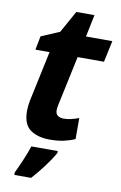

<svg xmlns="http://www.w3.org/2000/svg" viewBox="-97 -716 622 990"><g transform="rotate(10 214.5 -220.5)"><path d="M200 10Q136 10 97 -17.5Q58 -45 58 -116Q58 -141 64 -171L120 -434H46L60 -506L156 -547L220 -662H315L291 -546H429L405 -434H267L211 -171Q208 -156 208 -145Q208 -126 220 -117.5Q232 -109 251 -109Q271 -109 289.5 -113.5Q308 -118 330 -126V-16Q307 -5 274 2.5Q241 10 200 10ZM51 221V208Q65 179 83.5 136Q102 93 112 61H250V71Q232 104 202 144Q172 184 139 221Z"/></g></svg>

Font: Noto IKEA Latin
Style: Bold Italic
Weight: 700
Italic angle: -12°
Designer: Monotype Design Team
Foundry: Monotype Imaging Inc.
Version: Version 1.0